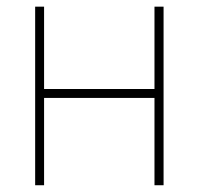

<svg xmlns="http://www.w3.org/2000/svg" viewBox="-20 -548 587 568"><path d="M463.9 0H437V-258.3H110.4V0H84V-528.3H110.4V-284.7H437V-528.3H463.9Z"/></svg>

Font: Roboto Thin
Style: Regular
Weight: 250
Designer: Google
Version: Version 2.134; 2016